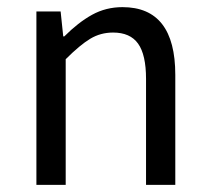

<svg xmlns="http://www.w3.org/2000/svg" viewBox="-20 -518 587 538"><path d="M82 0V-485.8H149.9L157.2 -416H160.2Q199.2 -455.1 238 -476.6Q276.9 -498 323.2 -498Q471.2 -498 471.2 -308.1V0H389.2V-296.9Q389.2 -364.7 366.9 -395.8Q344.7 -426.8 296.9 -426.8Q261.7 -426.8 232.9 -409.4Q204.1 -392.1 164.1 -352.1V0Z"/></svg>

Font: Riemann
Style: Regular
Weight: 400
Designer: Paul D. Hunt
Foundry: Adobe Systems Incorporated
Version: Version 2.020;PS 2.0;hotconv 1.0.86;makeotf.lib2.5.63406